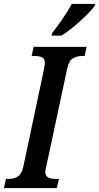

<svg xmlns="http://www.w3.org/2000/svg" viewBox="-38 -951 502 971"><path d="M-8 -46H3Q34 -46 53.5 -59.5Q73 -73 81 -113L184 -599Q189 -626 189 -632Q189 -654 175 -661Q161 -668 132 -668H122L132 -714H400L390 -668H380Q348 -668 328.5 -654.5Q309 -641 301 -600L199 -123Q191 -89 191 -82Q191 -61 206 -53.5Q221 -46 249 -46H260L249 0H-18ZM226 -784Q251 -816 279 -856.5Q307 -897 325 -931H444L441 -921Q419 -891 366.5 -843.5Q314 -796 273 -771H223Z"/></svg>

Font: Noto Serif CondSemiBold
Style: Italic
Weight: 600
Width: 3
Italic angle: -12°
Designer: Monotype Design Team
Foundry: Monotype Imaging Inc.
Version: Version 1.001